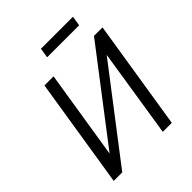

<svg xmlns="http://www.w3.org/2000/svg" viewBox="-238 -1020 1162 1162"><g transform="rotate(-45 343.5 -438.5)"><path d="M56 0 168 -705H246L154 -127L148 -125L592 -705H665L553 0H476L567 -580L575 -582L129 0ZM300 -814 310 -877H584L574 -814Z"/></g></svg>

Font: Nunito Sans 7pt Condensed
Style: Italic
Weight: 400
Width: 3
Italic angle: -9°
Designer: Vernon Adams
Foundry: Vernon Adams
Version: Version 3.101;gftools[0.9.27]